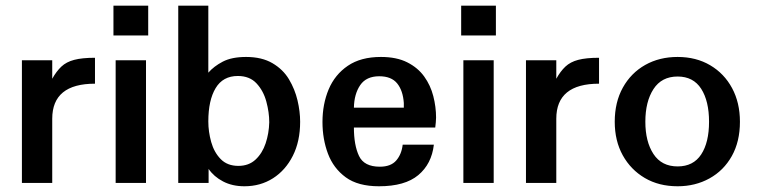

<svg xmlns="http://www.w3.org/2000/svg" viewBox="-20 -648 2682 680"><path d="M57.6 0V-434.6H165V-369.1Q179.7 -395.5 197.3 -412.1Q214.8 -428.7 242.7 -436Q270.5 -443.4 316.4 -443.4V-351.6Q165 -351.6 165 -227.5V0Z M389.6 0V-434.6H497.1V0ZM381.8 -522.5V-627.9H504.9V-522.5Z M845.7 11.7Q802.7 11.7 770 -5.4Q737.3 -22.5 718.8 -49.8V0H611.3V-627.9H717.8V-390.6Q737.3 -413.1 769 -429.7Q800.8 -446.3 851.6 -446.3Q907.2 -446.3 944.8 -424.3Q982.4 -402.3 1003.4 -367.2Q1024.4 -332 1033.7 -292.5Q1043 -252.9 1043 -216.8Q1043 -147.5 1017.1 -96.2Q991.2 -44.9 946.8 -16.6Q902.3 11.7 845.7 11.7ZM824.2 -60.5Q861.3 -60.5 885.3 -83Q909.2 -105.5 920.9 -140.6Q932.6 -175.8 933.6 -214.8Q933.6 -250 923.3 -288.1Q913.1 -326.2 888.7 -352.5Q864.3 -378.9 822.3 -378.9Q769.5 -378.9 743.7 -335.9Q717.8 -293 717.8 -217.8Q717.8 -181.6 728 -145Q738.3 -108.4 761.7 -84.5Q785.2 -60.5 824.2 -60.5Z M1322.3 11.7Q1248 11.7 1204.6 -20Q1161.1 -51.8 1141.6 -103.5Q1122.1 -155.3 1122.1 -215.8Q1122.1 -279.3 1144 -331.5Q1166 -383.8 1211.9 -415Q1257.8 -446.3 1329.1 -446.3Q1384.8 -446.3 1422.4 -427.2Q1460 -408.2 1482.4 -377Q1504.9 -345.7 1514.6 -307.6Q1524.4 -269.5 1524.4 -231.4Q1524.4 -222.7 1523.4 -213.9Q1522.5 -205.1 1521.5 -196.3H1233.4Q1233.4 -133.8 1251.5 -95.7Q1269.5 -57.6 1325.2 -57.6Q1364.3 -57.6 1383.3 -79.6Q1402.3 -101.6 1406.2 -135.7H1516.6Q1508.8 -67.4 1461.4 -27.8Q1414.1 11.7 1322.3 11.7ZM1233.4 -266.6H1410.2Q1410.2 -276.4 1410.2 -283.2Q1407.2 -327.1 1386.7 -352.5Q1366.2 -377.9 1323.2 -377.9Q1277.3 -377.9 1255.9 -346.7Q1234.4 -315.4 1233.4 -266.6Z M1621.1 0V-434.6H1728.5V0ZM1613.3 -522.5V-627.9H1736.3V-522.5Z M1842.8 0V-434.6H1950.2V-369.1Q1964.8 -395.5 1982.4 -412.1Q2000 -428.7 2027.8 -436Q2055.7 -443.4 2101.6 -443.4V-351.6Q1950.2 -351.6 1950.2 -227.5V0Z M2379.9 11.7Q2313.5 11.7 2263.7 -17.6Q2213.9 -46.9 2185.5 -98.1Q2157.2 -149.4 2157.2 -216.8Q2157.2 -286.1 2186 -337.9Q2214.8 -389.6 2265.1 -418Q2315.4 -446.3 2379.9 -446.3Q2445.3 -446.3 2495.1 -417Q2544.9 -387.7 2572.8 -335.9Q2600.6 -284.2 2600.6 -216.8Q2600.6 -146.5 2571.8 -95.2Q2543 -43.9 2492.7 -16.1Q2442.4 11.7 2379.9 11.7ZM2379.9 -58.6Q2435.5 -58.6 2463.4 -101.1Q2491.2 -143.6 2491.2 -216.8Q2491.2 -290 2463.4 -333.5Q2435.5 -377 2379.9 -377Q2323.2 -377 2294.4 -332.5Q2265.6 -288.1 2265.6 -216.8Q2265.6 -146.5 2294.4 -102.5Q2323.2 -58.6 2379.9 -58.6Z"/></svg>

Font: Padauk
Style: Bold
Weight: 700
Designer: Debbi Hosken, Becca Hirsbrunner Spalinger
Foundry: SIL International
Version: Version 5.003